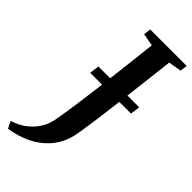

<svg xmlns="http://www.w3.org/2000/svg" viewBox="-374 -800 1021 1021"><g transform="rotate(45 137.0 -289.0)"><path d="M-71.5 165 -91 125.5Q-44 111 -10 84.5Q24 58 44.8 24Q65.5 -10 72 -47Q84 -113 95 -191.5Q106 -270 116.5 -354.8Q127 -439.5 136.8 -524.8Q146.5 -610 155.5 -689.5L84.5 -702.5L90 -743H364.5L359 -702.5L286 -690Q275.5 -599.5 265.2 -512.8Q255 -426 245.5 -348.8Q236 -271.5 227.5 -209Q219 -146.5 212 -103.2Q205 -60 199.5 -41.5Q181 17.5 142.2 60.2Q103.5 103 49 129Q-5.5 155 -71.5 165ZM27 -354.5 34.5 -409H341.5L334 -354.5Z"/></g></svg>

Font: Merriweather 48pt SemiBold
Style: Italic
Weight: 600
Italic angle: -7.8°
Designer: Eben Sorkin
Foundry: Eben Sorkin
Version: Version 2.101